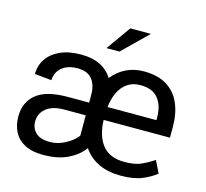

<svg xmlns="http://www.w3.org/2000/svg" viewBox="-106 -854 1057 986"><g transform="rotate(15 422.0 -361.0)"><path d="M445.5 -603.5H376.5L468.5 -733H578ZM616 10.5Q481.5 10.5 417 -82.5Q389 -42.5 335.8 -16Q282.5 10.5 203 10.5Q144 10.5 105.8 -9.5Q67.5 -29.5 48.8 -65Q30 -100.5 30 -148Q30 -223.5 82.8 -266.8Q135.5 -310 248.5 -310H363V-351.5Q363 -404 338.2 -434.5Q313.5 -465 261 -465Q223.5 -465 198 -452.2Q172.5 -439.5 159.2 -418Q146 -396.5 146 -371L56 -380Q56 -425 79.8 -460.5Q103.5 -496 149.2 -517Q195 -538 261 -538Q377 -538 427 -458Q458 -496.5 500 -517.2Q542 -538 594.5 -538Q668 -538 716 -508.5Q764 -479 787.2 -425.5Q810.5 -372 810.5 -301V-243.5H458Q460 -160.5 498.2 -111.5Q536.5 -62.5 616 -62.5Q668 -62.5 700.8 -76.2Q733.5 -90 770.5 -114.5L802 -50Q774 -27 729.8 -8.2Q685.5 10.5 616 10.5ZM720 -312.5V-327.5Q720 -389 690 -427Q660 -465 594.5 -465Q554 -465 525.8 -445.2Q497.5 -425.5 481.2 -391.2Q465 -357 460 -312.5ZM220.5 -62.5Q261 -62.5 301 -83.8Q341 -105 363 -134V-242.5H249.5Q205.5 -242.5 177 -229.5Q148.5 -216.5 134.2 -194.5Q120 -172.5 120 -146Q120 -110 144 -86.2Q168 -62.5 220.5 -62.5Z"/></g></svg>

Font: Roberto Sans
Style: Regular
Weight: 400
Designer: Google (font) & Cristiano Sobral (main changes)
Version: Version 1.500; ttfautohint (v1.8.4.7-5d5b-dirty)